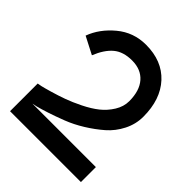

<svg xmlns="http://www.w3.org/2000/svg" viewBox="-198 -831 952 952"><g transform="rotate(45 278.5 -355.0)"><path d="M30 -530Q56 -601 121.5 -655.5Q187 -710 274 -710Q387 -710 452 -639.5Q517 -569 517 -448Q517 -396 493 -348.5Q469 -301 430.5 -267.5Q392 -234 346 -205.5Q300 -177 253.5 -159Q207 -141 168.5 -128.5Q130 -116 106 -110L82 -105H527V0H30V-194Q38 -195 52 -198Q66 -201 105.5 -212.5Q145 -224 181 -237Q217 -250 261.5 -272Q306 -294 337.5 -319Q369 -344 391 -379.5Q413 -415 413 -453Q413 -526 378 -566Q343 -606 280 -606Q219 -606 182.5 -575.5Q146 -545 121 -483Z"/></g></svg>

Font: Edgecutting Lite Medium
Style: Medium
Weight: 500
Designer: RandomMaerks (Nguyen Gia Bao)
Version: Version 1.0